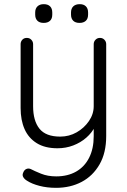

<svg xmlns="http://www.w3.org/2000/svg" viewBox="-20 -702 608 922"><path d="M460 -520Q473 -520 481.5 -511Q490 -502 490 -490V-49Q490 32 458 87.5Q426 143 372 171.5Q318 200 249 200Q206 200 169.5 190.5Q133 181 110 166Q98 159 92 149Q86 139 91 128Q96 114 106.5 109.5Q117 105 128 110Q145 119 177 132Q209 145 250 145Q305 145 345.5 122Q386 99 408 55.5Q430 12 430 -48V-120L437 -96Q422 -65 394.5 -41Q367 -17 331.5 -3.5Q296 10 256 10Q196 10 156.5 -14.5Q117 -39 98 -82Q79 -125 79 -183V-490Q79 -502 87 -511Q95 -520 109 -520Q122 -520 130.5 -511Q139 -502 139 -490V-192Q139 -122 169.5 -84Q200 -46 269 -46Q312 -46 348 -66.5Q384 -87 407 -120.5Q430 -154 430 -192V-490Q430 -502 438.5 -511Q447 -520 460 -520ZM362 -592Q342 -592 331.5 -602.5Q321 -613 321 -632V-642Q321 -661 332 -671.5Q343 -682 363 -682Q382 -682 392.5 -671.5Q403 -661 403 -642V-632Q403 -612 392 -602Q381 -592 362 -592ZM190 -592Q170 -592 159.5 -602.5Q149 -613 149 -632V-642Q149 -661 160 -671.5Q171 -682 190 -682Q210 -682 220.5 -671.5Q231 -661 231 -642V-632Q231 -612 220 -602Q209 -592 190 -592Z"/></svg>

Font: Quicksand Light
Style: Regular
Weight: 400
Version: Version 3.004